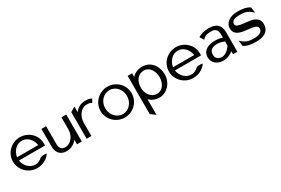

<svg xmlns="http://www.w3.org/2000/svg" viewBox="69 -1413 3733 2555"><g transform="rotate(-30 1935.5 -136.0)"><path d="M31 -226C31 -95 140 11 271 11C357 11 433 -31 475 -94C475 -94 413 -110 377 -88C348 -59 312 -42 271 -42C191 -42 123 -109 107 -199H509V-232C509 -360 402 -462 271 -462C140 -462 31 -357 31 -226ZM107 -249C122 -341 190 -409 271 -409C352 -409 419 -341 433 -249Z M577 -142C577 -51 626 11 721 11C799 11 850 -27 885 -69V0H959V-414H885V-227C885 -171 864 -126 837 -95C813 -67 777 -43 729 -43C674 -43 649 -83 649 -138V-414H577Z M1033 0H1106V-201C1106 -260 1126 -306 1153 -339C1177 -368 1213 -394 1261 -394C1306 -394 1317 -387 1335 -374L1365 -427C1337 -439 1327 -448 1269 -448C1191 -448 1141 -410 1106 -367V-451L1033 -409Z M1377 -226C1377 -95 1486 11 1617 11C1748 11 1855 -95 1855 -226C1855 -357 1748 -462 1617 -462C1486 -462 1377 -357 1377 -226ZM1449 -226C1449 -328 1525 -409 1617 -409C1709 -409 1783 -328 1783 -226C1783 -124 1709 -42 1617 -42C1525 -42 1449 -124 1449 -226Z M1924 136 1997 190V-50C2031 -16 2079 11 2152 11C2256 11 2362 -83 2362 -225C2362 -344 2286 -462 2152 -462C2078 -462 2027 -432 1992 -397V-451H1924ZM1997 -224C1997 -328 2052 -406 2146 -406C2230 -406 2284 -319 2284 -224C2284 -136 2234 -48 2146 -48C2053 -48 1997 -136 1997 -224Z M2428 -226C2428 -95 2537 11 2668 11C2754 11 2830 -31 2872 -94C2872 -94 2810 -110 2774 -88C2745 -59 2709 -42 2668 -42C2588 -42 2520 -109 2504 -199H2906V-232C2906 -360 2799 -462 2668 -462C2537 -462 2428 -357 2428 -226ZM2504 -249C2519 -341 2587 -409 2668 -409C2749 -409 2816 -341 2830 -249Z M2969 -129C2969 -44 3040 11 3137 11C3218 11 3283 -46 3283 -46V0H3349V-299C3349 -410 3289 -462 3176 -462C3096 -462 3049 -445 3008 -419L3046 -358C3082 -398 3117 -409 3176 -409C3245 -409 3276 -381 3276 -305V-258C3276 -258 3224 -277 3167 -277C3058 -277 2969 -236 2969 -129ZM3046 -129C3046 -204 3103 -225 3167 -225C3221 -225 3276 -199 3276 -199V-137C3276 -137 3218 -41 3140 -41C3085 -41 3046 -68 3046 -129Z M3416 -321C3416 -235 3478 -208 3548 -195C3602 -185 3672 -184 3720 -167C3742 -160 3762 -148 3762 -120C3762 -63 3706 -42 3634 -42C3545 -42 3496 -59 3436 -120L3448 -33C3497 3 3567 11 3640 11C3789 11 3839 -61 3839 -142C3839 -209 3802 -240 3756 -259C3694 -284 3597 -276 3532 -299C3511 -306 3493 -316 3493 -342C3493 -392 3551 -409 3616 -409C3705 -409 3754 -392 3814 -331L3802 -418C3753 -454 3683 -462 3610 -462C3491 -462 3416 -396 3416 -321Z"/></g></svg>

Font: Charger Sport
Style: Df
Weight: 400
Designer: Jasper
Foundry: Cannot Into Space Fonts
Version: Version 1.1